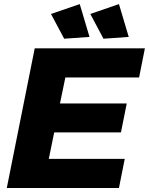

<svg xmlns="http://www.w3.org/2000/svg" viewBox="-20 -942 746 962"><path d="M301.5 -748 235.5 -872 379.5 -921.5 428.5 -757ZM498.5 -748 432.5 -872 576 -921.5 625 -757ZM576 0H14L154 -700H706L677 -554H307.5L280.5 -423.5H615L586 -278.5H251.5L224.5 -146H605Z"/></svg>

Font: Argentum Sans
Style: Bold Italic
Weight: 700
Italic angle: -11°
Designer: Julieta Ulanovsky (font), Cristiano Sobral (main changes and remaster)
Foundry: Julieta Ulanovsky (font), Cristiano Sobral (main changes and remaster)
Version: Version 2.007;June 15, 2022;FontCreator 14.0.0.2814 64-bit; 